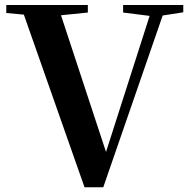

<svg xmlns="http://www.w3.org/2000/svg" viewBox="-20 -761 774 784"><path d="M325.1 3.6 63.6 -740.5H215.3L421.3 -115H404.5L409.3 -129.3L605.2 -740.5H659.1L401.7 3.6ZM5.7 -707.9V-740.5H338.7V-709.8L185 -694.2H154.1ZM482.7 -709.8V-740.5H728.4V-710.8L621.8 -694.2H606.3Z"/></svg>

Font: Noto Serif JP
Style: Regular
Weight: 200
Designer: Ryoko NISHIZUKA 西塚涼子 (kana & ideographs); Frank Grießhammer (Latin, Greek & Cyrillic); Wenlong ZHANG 张文龙 (bopomofo); San
Foundry: Adobe
Version: Version 2.001;hotconv 1.1.0;makeotfexe 2.6.0